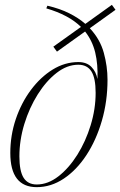

<svg xmlns="http://www.w3.org/2000/svg" viewBox="-20 -762 496 792"><path d="M215 -549 200 -569.5 314 -651Q263.5 -700.5 171 -727.5L175.5 -738.5Q227 -726.5 265.5 -707.2Q304 -688 332 -663.5L441.5 -742L456.5 -721.5L350.5 -645.5Q393 -600 408.2 -544.2Q423.5 -488.5 423.5 -433Q423.5 -344 400.2 -264Q377 -184 336.5 -122.2Q296 -60.5 243.2 -25.2Q190.5 10 131.5 10Q22.5 10 22.5 -131Q22.5 -203.5 45.2 -270.8Q68 -338 107.5 -391Q147 -444 197.2 -475Q247.5 -506 303 -506Q337.5 -506 357 -486Q376.5 -466 382 -436Q384.5 -496.5 372.8 -545.2Q361 -594 331 -632ZM131.5 -1Q177.5 -1 220.8 -34.5Q264 -68 298.8 -123.2Q333.5 -178.5 354 -245.5Q374.5 -312.5 374.5 -379Q374.5 -440 357 -467.5Q339.5 -495 303 -495Q257 -495 213.8 -461.5Q170.5 -428 135.8 -372.8Q101 -317.5 80.5 -250.8Q60 -184 60 -117Q60 -56 77.5 -28.5Q95 -1 131.5 -1Z"/></svg>

Font: Newsreader Display ExtraLight
Style: Italic
Weight: 275
Italic angle: -17°
Designer: Hugues Gentile
Foundry: Production Type
Version: Version 1.001